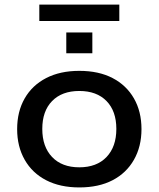

<svg xmlns="http://www.w3.org/2000/svg" viewBox="-20 -811 694 840"><path d="M327 9Q243 9 182 -22.5Q121 -54 88 -112Q55 -170 55 -246Q55 -323 88 -380.5Q121 -438 182 -469.5Q243 -501 327 -501Q412 -501 472.5 -469.5Q533 -438 566 -380.5Q599 -323 599 -246Q599 -170 566 -112Q533 -54 472.5 -22.5Q412 9 327 9ZM327 -79Q403 -79 446 -124Q489 -169 489 -247Q489 -325 446 -369Q403 -413 327 -413Q251 -413 208 -369Q165 -325 165 -247Q165 -169 208 -124Q251 -79 327 -79ZM152 -719V-791H502V-719ZM270 -578V-669H384V-578Z"/></svg>

Font: Nunito Sans 10pt SemiExpanded SemiBold
Style: Regular
Weight: 600
Width: 6
Designer: Vernon Adams
Foundry: Vernon Adams
Version: Version 3.101;gftools[0.9.27]